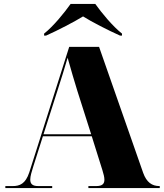

<svg xmlns="http://www.w3.org/2000/svg" viewBox="-20 -951 828 971"><path d="M203 -781V-771H213C272 -797 358 -842 400 -868C441 -842 528 -797 587 -771H597V-781C549 -819 494 -886 462 -931H337C305 -886 251 -819 203 -781ZM7 0H244V-10H173C143 -10 133 -22 133 -43C133 -60 140 -82 148 -108L197 -262H444L498 -90C504 -71 508 -55 508 -42C508 -22 498 -10 467 -10H427V0H788V-10H786C749 -10 721 -29 704 -77L481 -714H330L128 -79C109 -21 79 -10 45 -10H7ZM200 -272 271 -494C289 -550 308 -610 322 -659C337 -605 359 -530 371 -492L441 -272Z"/></svg>

Font: Noto Serif Display Black
Style: Regular
Weight: 900
Designer: Monotype Design Team
Foundry: Monotype Imaging Inc.
Version: Version 2.009